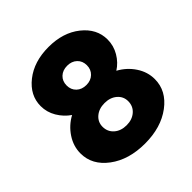

<svg xmlns="http://www.w3.org/2000/svg" viewBox="-190 -857 1010 1010"><g transform="rotate(-45 315.0 -351.5)"><path d="M320.8 -428.2Q354 -428.2 375 -448.5Q396 -468.8 396 -500Q396 -532.2 375 -552Q354 -571.8 320.8 -571.8Q287.1 -571.8 266.1 -552Q245.1 -532.2 245.1 -500Q245.1 -468.3 266.1 -448.2Q287.1 -428.2 320.8 -428.2ZM43.9 -195.8Q43.9 -249.5 75 -296.4Q106 -343.3 155.8 -370.1Q118.7 -395.5 95.2 -435.1Q71.8 -474.6 71.8 -520Q71.8 -599.6 142.3 -655.3Q212.9 -710.9 320.8 -710.9Q428.7 -710.9 498.8 -655Q568.8 -599.1 568.8 -519Q568.8 -473.1 545.4 -433.3Q522 -393.6 484.9 -370.1Q535.2 -342.8 566.2 -296.1Q597.2 -249.5 597.2 -195.8Q597.2 -109.4 519 -50.8Q440.9 7.8 320.8 7.8Q200.7 7.8 122.3 -50.8Q43.9 -109.4 43.9 -195.8ZM225.1 -212.9Q225.1 -175.8 252 -152.3Q278.8 -128.9 320.8 -128.9Q362.3 -128.9 389.2 -152.3Q416 -175.8 416 -212.9Q416 -248 389.2 -271Q362.3 -293.9 320.8 -293.9Q278.8 -293.9 252 -271Q225.1 -248 225.1 -212.9Z"/></g></svg>

Font: LT Superior Black
Style: Regular
Weight: 900
Designer: Daniel Lyons
Foundry: LyonsType
Version: Version 2.005